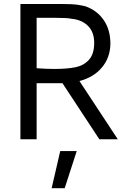

<svg xmlns="http://www.w3.org/2000/svg" viewBox="-20 -708 660 976"><path d="M83.8 0ZM166.2 -285V0H83.8V-687.5H300Q348.8 -687.5 370.6 -684.4Q392.5 -681.2 413.8 -676.2Q473.8 -655 507.5 -605.6Q541.2 -556.2 541.2 -485Q540 -415 498.1 -365Q456.2 -315 383.8 -296.2L578.8 0H485L297.5 -285ZM458.8 -490Q458.8 -545 427.5 -576.2Q396.2 -607.5 343.8 -612.5Q325 -617.5 256.2 -617.5H166.2V-361.2Q216.2 -357.5 256.2 -357.5Q321.2 -357.5 363.8 -366.2Q406.2 -375 432.5 -404.4Q458.8 -433.8 458.8 -490ZM308.8 248.8H242.5L286.2 60H370Z"/></svg>

Font: Cambay
Style: Regular
Weight: 400
Designer: Pooja Saxena
Foundry: Pooja Saxena
Version: Version 1.181;PS 001.181;hotconv 1.0.70;makeotf.lib2.5.58329